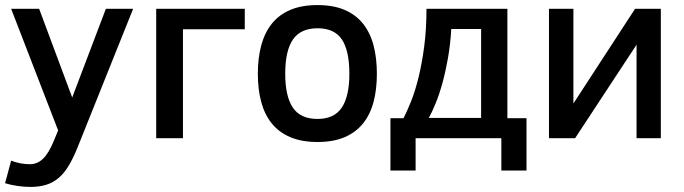

<svg xmlns="http://www.w3.org/2000/svg" viewBox="-26 -547 2707 760"><path d="M18.1 88.9Q35.2 95.7 54.4 99.4Q73.7 103 91.8 103Q106.4 103 119.4 97.9Q132.3 92.8 144.3 81.3Q156.2 69.8 167.2 51.3Q178.2 32.7 189 5.9L204.1 -30.8L18.1 -512.2H128.9L259.8 -161.1L393.1 -512.2H501L280.8 37.1Q263.7 79.1 246.1 108.6Q228.5 138.2 206.5 157Q184.6 175.8 157.2 184.3Q129.9 192.9 94.2 192.9Q69.8 192.9 43 189Q16.1 185.1 -5.9 178.2Z M592.3 -512.2H942.9V-431.2H698.2V0H592.3Z M1465.8 -254.9Q1465.8 -192.4 1452.4 -142.6Q1439 -92.8 1410.4 -57.6Q1381.8 -22.5 1337.4 -3.7Q1293 15.1 1231 15.1Q1168.5 15.1 1123.5 -3.9Q1078.6 -22.9 1050 -58.1Q1021.5 -93.3 1008.1 -143.1Q994.6 -192.9 994.6 -254.9Q994.6 -317.9 1008.3 -368.2Q1022 -418.5 1050.5 -453.9Q1079.1 -489.3 1123.8 -508.1Q1168.5 -526.9 1231 -526.9Q1293 -526.9 1337.4 -508.1Q1381.8 -489.3 1410.4 -453.9Q1439 -418.5 1452.4 -368.2Q1465.8 -317.9 1465.8 -254.9ZM1356.9 -254.9Q1356.9 -346.2 1327.4 -390.6Q1297.9 -435.1 1231 -435.1Q1164.1 -435.1 1133.5 -390.6Q1103 -346.2 1103 -254.9Q1103 -166 1133.1 -121.1Q1163.1 -76.2 1231 -76.2Q1296.9 -76.2 1326.9 -121.1Q1356.9 -166 1356.9 -254.9Z M1519.5 127.9V-79.1H1571.3Q1585 -105.5 1601.1 -145.8Q1617.2 -186 1630.6 -240.2Q1644 -294.4 1653.1 -362.5Q1662.1 -430.7 1662.1 -512.2H1982.4V-79.1H2058.1V127.9H1958.5V0H1619.1V127.9ZM1878.4 -432.1H1760.3Q1756.8 -371.6 1747.3 -317.6Q1737.8 -263.7 1725.3 -218.5Q1712.9 -173.3 1698.5 -138.2Q1684.1 -103 1671.4 -80.1H1878.4Z M2250.5 0H2147V-512.2H2243.7V-137.2L2487.8 -512.2H2589.8V0H2493.7V-370.1Z"/></svg>

Font: Clear Sans Medium
Style: Regular
Weight: 500
Foundry: Intel Corporation
Version: Version 1.00